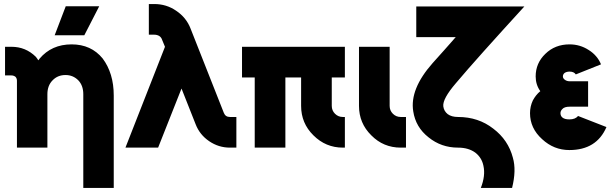

<svg xmlns="http://www.w3.org/2000/svg" viewBox="-20 -732 3043 952"><path d="M544 200V-258Q544 -314 530 -360Q516 -406 489 -442Q432 -512 335 -512Q236 -512 176 -441Q175 -439 173.5 -437Q172 -435 170 -433Q167 -438 164 -442Q161 -446 157 -451Q107 -500 37 -500H5V-358H37Q48 -358 57 -351Q64 -343 64 -332V0H117H197H215V-265Q215 -308 241 -334Q266 -360 305 -360Q342 -360 368 -334Q393 -308 393 -265V200ZM251 -557H398L472 -701H306Z M718 -712V-560H745Q758 -560 769 -554Q780 -547 784 -534L798 -500L602 0H764L880 -293L950 -116Q970 -64 1017 -32Q1064 0 1120 0H1152V-152H1120Q1098 -152 1090 -172L925 -590Q904 -645 853 -679Q805 -712 745 -712Z M1180 -500V-348H1243V0H1395V-348H1473V-207Q1473 -121 1534 -61Q1595 0 1680 0H1690V-152H1680Q1657 -152 1641 -168Q1625 -184 1625 -207V-348H1690V-500Z M1760 -500V-207Q1760 -121 1821 -61Q1881 0 1967 0H1993V-152H1967Q1944 -152 1928 -168Q1912 -184 1912 -207V-500Z M2044 -700V-548H2240Q2240 -548 2239 -547Q2238 -546 2233 -540.5Q2228 -535 2215.5 -520.5Q2203 -506 2181 -481.5Q2159 -457 2125 -419Q2011 -290 2029 -180Q2041 -101 2105 -51Q2168 0 2251 0Q2303 0 2337 25Q2369 50 2377 90Q2388 139 2364 200H2519Q2530 156 2531 118.5Q2532 81 2523 50Q2500 -38 2426 -94Q2352 -152 2251 -152Q2219 -152 2200 -166Q2181 -181 2178 -205Q2174 -242 2240 -319Q2293 -382 2378 -477Q2463 -572 2580 -700Z M2896 -329H2805Q2790 -329 2780 -337Q2771 -344 2771 -353Q2771 -363 2779 -370Q2789 -377 2804 -377Q2826 -377 2835 -363L2960 -413Q2951 -435 2935.5 -453Q2920 -471 2899 -484Q2856 -512 2804 -512Q2732 -512 2684 -465Q2636 -419 2636 -353Q2636 -312 2659 -280Q2647 -270 2638 -258.5Q2629 -247 2622 -234Q2608 -204 2608 -171Q2608 -96 2668 -42Q2726 12 2803 12Q2938 12 2987 -102L2846 -157Q2833 -140 2803 -140Q2780 -140 2769 -149Q2759 -157 2759 -171Q2759 -182 2768 -191Q2778 -203 2805 -203H2896Z"/></svg>

Font: Unageo
Style: ExtraBold
Weight: 800
Designer: Richard Sepsi
Foundry: Richard Sepsi
Version: Version 2.000